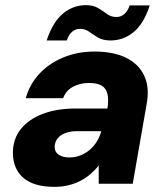

<svg xmlns="http://www.w3.org/2000/svg" viewBox="-20 -713 644 745"><path d="M192 12Q134 12 98 -5.5Q62 -23 45.5 -54Q29 -85 30 -123Q31 -175 61 -212.5Q91 -250 145.5 -271Q200 -292 275 -292H397Q402 -326 397 -348Q392 -370 375 -380.5Q358 -391 325 -391Q291 -391 263.5 -376.5Q236 -362 225 -332H80Q95 -386 132.5 -426.5Q170 -467 225.5 -490Q281 -513 347 -513Q420 -513 469 -489Q518 -465 539.5 -419.5Q561 -374 549 -309L495 0H363V-71Q349 -53 331 -37.5Q313 -22 291.5 -11Q270 0 245 6Q220 12 192 12ZM249 -102Q272 -102 292 -110Q312 -118 328 -131.5Q344 -145 355.5 -163.5Q367 -182 373 -204H277Q252 -204 233 -196.5Q214 -189 203.5 -176Q193 -163 192 -144Q192 -123 208 -112.5Q224 -102 249 -102ZM161 -556Q185 -628 224.5 -660.5Q264 -693 313 -693Q342 -693 361 -681.5Q380 -670 395.5 -658.5Q411 -647 432 -647Q449 -647 462.5 -658.5Q476 -670 483 -692H561Q538 -621 498.5 -588.5Q459 -556 409 -556Q380 -556 361 -567Q342 -578 326.5 -589.5Q311 -601 290 -601Q273 -601 260 -590Q247 -579 239 -556Z"/></svg>

Font: DM Sans 18pt Black
Style: Italic
Weight: 900
Italic angle: -10°
Designer: Colophon Foundry, Jonny Pinhorn
Foundry: Colophon Foundry
Version: Version 4.004;gftools[0.9.30]